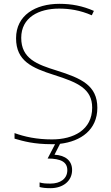

<svg xmlns="http://www.w3.org/2000/svg" viewBox="-20 -744 583 1004"><path d="M357 145C357 97 323 68 265 65L294 8C404 -5 489 -66 489 -180C489 -298 404 -335 277 -375C174 -407 91 -437 91 -546C91 -653 183 -699 289 -699C342 -699 398 -691 460 -664L471 -687C412 -713 354 -724 291 -724C165 -724 64 -664 64 -544C64 -425 147 -389 263 -352C386 -313 462 -280 462 -181C462 -65 365 -15 252 -15C171 -15 109 -29 56 -48V-19C104 -5 158 10 250 10C256 10 262 10 268 10L229 85C300 85 332 104 332 146C332 191 295 216 244 216C219 216 204 215 187 210V234C202 238 219 240 244 240C309 240 357 203 357 145Z"/></svg>

Font: Noto Sans Sinhala Thin
Style: Regular
Weight: 100
Designer: Jelle Bosma - Monotype Design Team
Foundry: Monotype Imaging Inc.
Version: Version 2.006